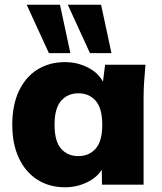

<svg xmlns="http://www.w3.org/2000/svg" viewBox="-20 -782 684 813"><path d="M255 11Q189 11 138.5 -21Q88 -53 60 -112.5Q32 -172 32 -254Q32 -337 60 -396.5Q88 -456 138.5 -487.5Q189 -519 255 -519Q307 -519 351.5 -496.5Q396 -474 416 -436L425 -508H596Q593 -474 590.5 -439Q588 -404 588 -370V0H412L411 -63Q389 -29 346.5 -9Q304 11 255 11ZM312 -121Q357 -121 385 -152.5Q413 -184 413 -254Q413 -324 385 -355.5Q357 -387 312 -387Q267 -387 239 -355.5Q211 -324 211 -254Q211 -184 238.5 -152.5Q266 -121 312 -121ZM361 -557 267 -762H408L452 -557ZM187 -557 93 -762H234L278 -557Z"/></svg>

Font: Mulish Black
Style: Regular
Weight: 900
Designer: Vernon Adams
Foundry: Vernon Adams
Version: Version 3.603; ttfautohint (v1.8.3)